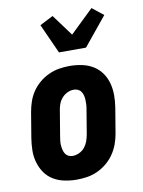

<svg xmlns="http://www.w3.org/2000/svg" viewBox="-88 -841 676 909"><g transform="rotate(-10 250.0 -386.0)"><path d="M207 8Q177 8 148 2Q119 -4 95 -18.5Q71 -33 55 -56Q39 -79 31 -107Q23 -135 23.5 -164.5Q24 -194 29 -225L49 -345Q53 -369 61.5 -394Q70 -419 85 -441Q100 -463 121 -480.5Q142 -498 166.5 -509Q191 -520 216 -524Q241 -528 266 -528Q296 -528 325 -522Q354 -516 378 -501.5Q402 -487 418.5 -464Q435 -441 442.5 -413Q450 -385 450 -355.5Q450 -326 445 -295L425 -175Q421 -151 412 -126Q403 -101 388 -79Q373 -57 352 -39.5Q331 -22 307 -11Q283 0 257.5 4Q232 8 207 8ZM207 -106Q223 -106 239 -113.5Q255 -121 265.5 -134Q276 -147 281.5 -162.5Q287 -178 290 -194L310 -314Q312 -325 312.5 -336Q313 -347 312.5 -357.5Q312 -368 309.5 -378Q307 -388 301.5 -396.5Q296 -405 286.5 -409.5Q277 -414 266 -414Q250 -414 234.5 -406.5Q219 -399 208 -386Q197 -373 191.5 -357.5Q186 -342 184 -326L164 -206Q162 -195 161 -184Q160 -173 161 -162.5Q162 -152 164.5 -142Q167 -132 172.5 -123.5Q178 -115 187 -110.5Q196 -106 207 -106ZM228 -600 164 -742 228 -775 304 -672 416 -780 470 -737 358 -600Z"/></g></svg>

Font: Iosevka Term Curly Hv Obl
Style: Regular
Weight: 900
Italic angle: -9°
Designer: Belleve Invis
Foundry: Belleve Invis
Version: Version 32.3.0